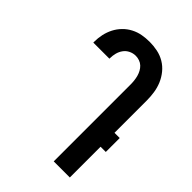

<svg xmlns="http://www.w3.org/2000/svg" viewBox="-218 -839 936 936"><g transform="rotate(45 250.0 -371.5)"><path d="M330 0V-530Q330 -543 328.5 -556.5Q327 -570 323.5 -583Q320 -596 313.5 -608Q307 -620 297.5 -629Q288 -638 275 -642.5Q262 -647 249 -647Q231 -647 214.5 -639Q198 -631 187.5 -616.5Q177 -602 172.5 -584.5Q168 -567 168 -549V-546H57V-552Q57 -578 62.5 -603Q68 -628 79.5 -650.5Q91 -673 109 -691.5Q127 -710 150 -722Q173 -734 198 -738.5Q223 -743 249 -743Q276 -743 303 -737.5Q330 -732 353.5 -718Q377 -704 394.5 -682.5Q412 -661 422.5 -636Q433 -611 437 -584Q441 -557 441 -530V-308H477V-212H441V0Z"/></g></svg>

Font: Iosevka Term Curly
Style: Bold
Weight: 700
Designer: Belleve Invis
Foundry: Belleve Invis
Version: Version 32.3.0